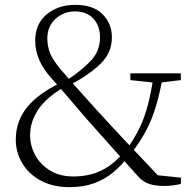

<svg xmlns="http://www.w3.org/2000/svg" viewBox="-20 -757 809 791"><path d="M266 14Q199 14 149 -12.5Q99 -39 72 -84Q45 -129 45 -182Q45 -257 91 -314.5Q137 -372 234 -418V-422L246 -399Q171 -356 137.5 -305.5Q104 -255 104 -200Q104 -156 125.5 -117Q147 -78 187 -54Q227 -30 282 -30Q347 -30 397.5 -54.5Q448 -79 488 -128L515 -111H507Q481 -76 447 -47.5Q413 -19 368.5 -2.5Q324 14 266 14ZM520 -124 495 -139H500Q534 -186 555.5 -231Q577 -276 590.5 -329.5Q604 -383 614 -453H653Q640 -380 624 -324.5Q608 -269 583.5 -222Q559 -175 520 -124ZM620 -416 517 -427V-455H725V-427L634 -416ZM657 9Q620 9 595.5 1Q571 -7 551 -28Q490 -96 438.5 -153Q387 -210 336 -268Q309 -300 288.5 -323.5Q268 -347 247 -372Q226 -397 195 -431Q158 -472 141.5 -510.5Q125 -549 125 -589Q125 -659 172.5 -698Q220 -737 290 -737Q364 -737 402.5 -698.5Q441 -660 441 -603Q441 -540 394.5 -494.5Q348 -449 267 -406V-402L256 -427Q318 -468 355 -507.5Q392 -547 392 -603Q392 -652 364 -681Q336 -710 289 -710Q243 -710 209 -679.5Q175 -649 175 -599Q175 -568 185.5 -540Q196 -512 230 -471Q255 -442 276.5 -417.5Q298 -393 320 -368.5Q342 -344 370 -313Q400 -280 429.5 -248Q459 -216 491.5 -181.5Q524 -147 562 -107Q600 -67 646 -18L601 -38L726 -25L725 1Q707 5 690.5 7Q674 9 657 9Z"/></svg>

Font: Noto Serif HK
Style: Regular
Weight: 200
Designer: Ryoko NISHIZUKA 西塚涼子 (kana & ideographs); Frank Grießhammer (Latin, Greek & Cyrillic); Wenlong ZHANG 张文龙 (bopomofo); San
Foundry: Adobe
Version: Version 2.001;hotconv 1.1.0;makeotfexe 2.6.0